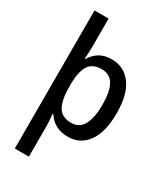

<svg xmlns="http://www.w3.org/2000/svg" viewBox="-239 -913 1045 1204"><g transform="rotate(30 283.0 -311.0)"><path d="M519 -321Q519 -185 467 -113Q415 -41 326 -41Q273 -41 236 -62.5Q199 -84 178 -118H172Q174 -101 176 -77.5Q178 -54 178 -38V189H76V-811H178V-599Q178 -581 176.5 -558Q175 -535 174 -518H178Q201 -556 236 -578Q271 -600 324 -600Q414 -600 466.5 -529Q519 -458 519 -321ZM415 -322Q415 -420 387 -467.5Q359 -515 300 -515Q235 -515 207 -471.5Q179 -428 178 -339V-319Q178 -224 205 -175.5Q232 -127 301 -127Q361 -127 388 -179.5Q415 -232 415 -322Z"/></g></svg>

Font: Noto Sans Tamil UI SemiCondensed Medium
Style: Regular
Weight: 500
Width: 4
Designer: Jelle Bosma - Monotype Design Team
Foundry: Monotype Imaging Inc.
Version: Version 2.004; ttfautohint (v1.8.4.7-5d5b)